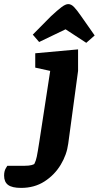

<svg xmlns="http://www.w3.org/2000/svg" viewBox="-140 -743 482 937"><path d="M-37 174Q-81 174 -100.5 159.5Q-120 145 -120 114Q-120 92 -111.5 78Q-103 64 -104 66H-19Q2 66 14.5 62.5Q27 59 28 56Q35 43 39.5 21.5Q44 0 52 -52L105 -397L32 -413V-483L241 -502V-397L193 -42Q186 12 156 61.5Q126 111 77 142.5Q28 174 -37 174ZM281 -534 180 -600 51 -538 20 -574 108 -663Q140 -693 160 -708Q180 -723 193 -723Q208 -723 222 -708Q236 -693 254 -667L322 -570Z"/></svg>

Font: Faustina Light ExtraBold
Style: Italic
Weight: 800
Italic angle: -8°
Version: Version 1.200